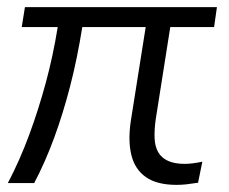

<svg xmlns="http://www.w3.org/2000/svg" viewBox="-20 -514 644 539"><path d="M476 5Q421 5 390 -16.5Q359 -38 349 -78Q339 -118 347 -173L389 -438H211Q197 -350 177 -272.5Q157 -195 132 -127Q107 -59 76 0H2Q36 -65 62 -135.5Q88 -206 108.5 -281.5Q129 -357 142 -438H41L50 -494H589L581 -438H458L417 -178Q413 -149 414 -126Q415 -103 424 -87Q433 -71 451.5 -62.5Q470 -54 498 -54Q509 -54 521 -55.5Q533 -57 548 -60L536 -1Q517 2 503 3.5Q489 5 476 5Z"/></svg>

Font: Nunito Sans 7pt Light
Style: Italic
Weight: 300
Italic angle: -9°
Designer: Vernon Adams
Foundry: Vernon Adams
Version: Version 3.101;gftools[0.9.27]